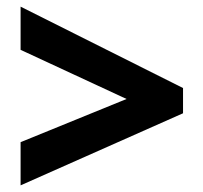

<svg xmlns="http://www.w3.org/2000/svg" viewBox="-20 -651 612 578"><path d="M42 -93V-223L361 -353L42 -501V-631L531 -386V-310Z"/></svg>

Font: Noto Sans Tamil ExtraBold
Style: Regular
Weight: 800
Designer: Jelle Bosma - Monotype Design Team
Foundry: Monotype Imaging Inc.
Version: Version 2.004; ttfautohint (v1.8.4.7-5d5b)